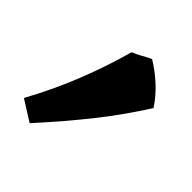

<svg xmlns="http://www.w3.org/2000/svg" viewBox="-111 -774 377 377"><g transform="rotate(45 77.0 -585.5)"><path d="M104 -715Q124 -703 142.5 -686Q161 -669 174 -649Q143 -600 107 -554.5Q71 -509 23 -456L-20 -483Q9 -536 30 -589Q51 -642 66 -696Q74 -699 84.5 -705Q95 -711 104 -715Z"/></g></svg>

Font: Alkalami
Style: Regular
Weight: 400
Designer: Becca Hirsbrunner Spalinger
Foundry: SIL International
Version: Version 2.000